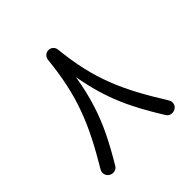

<svg xmlns="http://www.w3.org/2000/svg" viewBox="-170 -754 939 939"><g transform="rotate(-45 300.0 -284.0)"><path d="M525.4 32.7C542.5 21.5 542.5 6.8 542.5 1.5C542.5 -5.4 540.5 -11.7 536.6 -17.6C412.6 -216.3 352.5 -349.1 329.1 -576.7C327.1 -595.7 311.5 -607.9 295.4 -607.9H293C274.9 -607.9 261.2 -592.8 259.3 -576.7C235.8 -345.7 179.2 -211.9 61.5 -14.2C58.1 -8.8 56.6 -2.9 56.6 3.4C56.6 9.8 58.1 25.9 75.2 35.6C81.1 39.1 86.9 40.5 93.3 40.5C100.6 40.5 115.7 39.6 125.5 22.5C155.3 -26.9 180.7 -73.7 202.6 -118.2C245.6 -207 276.4 -299.3 295.9 -418.9C327.6 -239.7 382.8 -126.5 474.6 21.5C485.8 38.6 500.5 38.1 506.3 38.1C513.2 38.1 519.5 36.1 525.4 32.7Z"/></g></svg>

Font: Mikhak
Style: Regular
Weight: 400
Designer: Amin Abedi
Version: Version 3.2